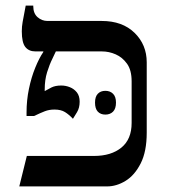

<svg xmlns="http://www.w3.org/2000/svg" viewBox="-20 -667 610 687"><path d="M49 0 76 -109H316Q378 -109 414.5 -139Q451 -169 451 -227V-376Q451 -416 434.5 -439Q418 -462 394 -472.5Q370 -483 345 -483H107Q83 -483 70.5 -499Q58 -515 58 -555Q58 -572 61 -588.5Q64 -605 72 -647H99V-645Q99 -619 114.5 -605.5Q130 -592 150 -592H344Q418 -592 461.5 -549.5Q505 -507 505 -444V-192Q505 -125 483.5 -82.5Q462 -40 429.5 -20Q397 0 363 0ZM241 -242Q227 -257 212.5 -266Q198 -275 175 -275Q156 -275 140.5 -269Q125 -263 102 -252H75V-265Q75 -308 83.5 -349Q92 -390 106 -424.5Q120 -459 135 -481V-499H186V-496Q179 -480 168 -458Q157 -436 148.5 -408.5Q140 -381 140 -347V-341Q150 -347 164 -354Q178 -361 199 -361Q215 -361 230 -355Q245 -349 255 -336.5Q265 -324 265 -303Q265 -281 255.5 -265.5Q246 -250 241 -242ZM320 -300Q320 -321 330 -331.5Q340 -342 357 -342Q374 -342 384.5 -331.5Q395 -321 395 -300Q395 -278 384.5 -267.5Q374 -257 357 -257Q340 -257 330 -267.5Q320 -278 320 -300Z"/></svg>

Font: Noto Serif Hebrew
Style: Regular
Weight: 400
Designer: Monotype Design Team
Foundry: Monotype Imaging Inc.
Version: Version 2.003